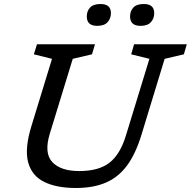

<svg xmlns="http://www.w3.org/2000/svg" viewBox="-20 -928 952 958"><path d="M228.5 -261Q199 -164.5 240.8 -119.5Q282.5 -74.5 375.5 -74.5Q472.5 -74.5 526 -116Q579.5 -157.5 608 -251L725.5 -634.5L634.5 -657L649 -707H912L897.5 -657L801.5 -634.5L686 -256Q657 -160.5 613.8 -102Q570.5 -43.5 508 -16.8Q445.5 10 358.5 10Q261.5 10 199.8 -20.8Q138 -51.5 120.2 -119.2Q102.5 -187 136.5 -298L239.5 -634.5L149 -657L164.5 -707H454L439 -657L343 -634.5ZM465 -799Q413 -799 413 -846Q413 -872.5 429.2 -890.2Q445.5 -908 481.5 -908Q533.5 -908 533.5 -862.5Q533.5 -836 517 -817.5Q500.5 -799 465 -799ZM681 -799Q629 -799 629 -846Q629 -872.5 645.2 -890.2Q661.5 -908 697.5 -908Q749.5 -908 749.5 -862.5Q749.5 -836 733 -817.5Q716.5 -799 681 -799Z"/></svg>

Font: Newsreader 6pt
Style: Italic
Weight: 400
Italic angle: -17°
Designer: Hugues Gentile
Foundry: Production Type
Version: Version 1.003; ttfautohint (v1.8.3)